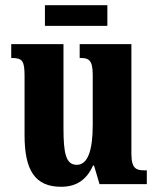

<svg xmlns="http://www.w3.org/2000/svg" viewBox="-20 -705 604 735"><path d="M152 -606H391V-685H152ZM214 10C272 10 311 -16 336 -71H340L361 0H542V-53H533C503 -53 483 -58 483 -116V-536H285V-483H288C318 -483 335 -477 335 -419V-227C335 -134 318 -74 274 -74C232 -74 223 -118 223 -216V-536H23V-483H26C67 -483 74 -470 74 -413V-188C74 -53 114 10 214 10Z"/></svg>

Font: Noto Serif Devanagari ExtraCondensed ExtraBold
Style: Regular
Weight: 800
Width: 2
Designer: Universal Thirst, Indian Type Foundry and the Monotype Design Team
Foundry: Monotype Imaging Inc.
Version: Version 2.004